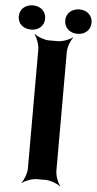

<svg xmlns="http://www.w3.org/2000/svg" viewBox="-112 -918 494 980"><g transform="rotate(5 135.5 -428.0)"><path d="M209 -50V-661C209 -685 223 -722 235 -735L233 -737C220 -725 183 -711 159 -711H113C89 -711 52 -725 39 -737L37 -735C49 -722 63 -685 63 -661V-50C63 -26 49 11 37 24L39 26C52 14 89 0 113 0H159C183 0 220 14 233 26L235 24C223 11 209 -26 209 -50ZM17 -758C55 -758 84 -782 84 -820C84 -857 55 -882 17 -882C-21 -882 -51 -858 -51 -820C-51 -781 -22 -758 17 -758ZM255 -757C293 -757 322 -782 322 -820C322 -857 293 -882 255 -882C217 -882 187 -858 187 -820C187 -782 216 -757 255 -757Z"/></g></svg>

Font: Asimov
Style: EdgeWide
Weight: 500
Designer: Google
Version: Version 2.000980: 2014